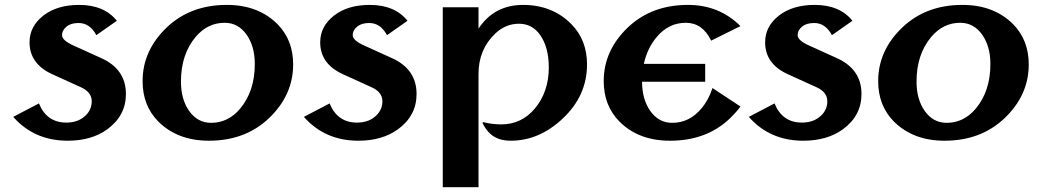

<svg xmlns="http://www.w3.org/2000/svg" viewBox="-20 -567 4271 787"><path d="M257.3 9.8Q120.6 9.8 34.2 -87.9L139.6 -143.1Q171.4 -64.5 252 -64.5Q302.7 -64.5 333 -95.7Q356 -119.1 356 -151.9Q356 -189.5 311.5 -209.5L194.3 -262.7Q101.1 -305.2 101.1 -393.6Q101.1 -459.5 158.7 -503.9Q214.8 -546.9 304.2 -546.9Q406.7 -546.9 459 -481.9L375 -422.9Q348.1 -472.7 302.2 -472.7Q271.5 -472.7 253.9 -459Q234.4 -443.4 234.4 -422.9Q234.4 -401.4 281.2 -380.4L395.5 -328.6Q496.1 -283.2 496.1 -181.6Q496.1 -92.8 419.9 -37.1Q355.5 9.8 257.3 9.8Z M845.2 -63.5Q915 -63.5 963.9 -121.1Q1024.4 -192.9 1024.4 -304.7Q1024.4 -376.5 991.2 -424.3Q956.5 -473.6 900.9 -473.6Q831.1 -473.6 782.2 -416Q721.7 -344.2 721.7 -232.4Q721.7 -160.6 754.9 -112.8Q789.6 -63.5 845.2 -63.5ZM836.4 9.8Q707.5 9.8 628.4 -69.3Q564.5 -134.3 564.5 -234.4Q564.5 -360.4 664.1 -455.1Q761.2 -546.9 909.7 -546.9Q1038.6 -546.9 1117.7 -467.8Q1181.6 -402.8 1181.6 -302.7Q1181.6 -176.8 1082 -82Q984.9 9.8 836.4 9.8Z M1448.7 9.8Q1312 9.8 1225.6 -87.9L1331.1 -143.1Q1362.8 -64.5 1443.4 -64.5Q1494.1 -64.5 1524.4 -95.7Q1547.4 -119.1 1547.4 -151.9Q1547.4 -189.5 1502.9 -209.5L1385.7 -262.7Q1292.5 -305.2 1292.5 -393.6Q1292.5 -459.5 1350.1 -503.9Q1406.2 -546.9 1495.6 -546.9Q1598.1 -546.9 1650.4 -481.9L1566.4 -422.9Q1539.6 -472.7 1493.7 -472.7Q1462.9 -472.7 1445.3 -459Q1425.8 -443.4 1425.8 -422.9Q1425.8 -401.4 1472.7 -380.4L1586.9 -328.6Q1687.5 -283.2 1687.5 -181.6Q1687.5 -92.8 1611.3 -37.1Q1546.9 9.8 1448.7 9.8Z M2073.7 9.8Q2022 9.8 1991.2 -17.1Q1972.2 -33.7 1957.5 -63L1960.9 -66.4Q1997.6 -57.1 2034.2 -57.1Q2117.2 -57.1 2171.4 -121.1Q2229.5 -189.9 2229.5 -290.5Q2229.5 -373.5 2193.8 -423.8Q2161.6 -469.7 2106.9 -469.7Q2052.7 -469.7 2010.3 -429.7Q1941.4 -364.3 1941.4 -264.2V200.2H1794.9V-537.1H1941.4V-449.7Q2005.9 -546.9 2124 -546.9Q2244.1 -546.9 2322.3 -467.8Q2386.2 -402.8 2386.2 -302.7Q2386.2 -175.3 2287.6 -82Q2190.4 9.8 2073.7 9.8Z M2726.6 9.8Q2596.7 9.8 2518.6 -69.3Q2454.6 -134.3 2454.6 -234.4Q2454.6 -360.4 2554.2 -455.1Q2651.4 -546.9 2799.8 -546.9Q2928.2 -546.9 3015.1 -460L2895 -400.4Q2859.9 -473.6 2791 -473.6Q2721.2 -473.6 2672.4 -416Q2632.8 -369.1 2619.1 -305.2H2870.6V-231.9H2611.8Q2611.8 -160.6 2645 -112.8Q2679.7 -63.5 2735.4 -63.5Q2805.2 -63.5 2854 -121.1Q2885.3 -158.2 2900.4 -206.1L3015.1 -130.4Q2996.6 -105.5 2972.2 -82Q2876.5 9.8 2726.6 9.8Z M3272.5 9.8Q3135.7 9.8 3049.3 -87.9L3154.8 -143.1Q3186.5 -64.5 3267.1 -64.5Q3317.9 -64.5 3348.1 -95.7Q3371.1 -119.1 3371.1 -151.9Q3371.1 -189.5 3326.7 -209.5L3209.5 -262.7Q3116.2 -305.2 3116.2 -393.6Q3116.2 -459.5 3173.8 -503.9Q3230 -546.9 3319.3 -546.9Q3421.9 -546.9 3474.1 -481.9L3390.1 -422.9Q3363.3 -472.7 3317.4 -472.7Q3286.6 -472.7 3269 -459Q3249.5 -443.4 3249.5 -422.9Q3249.5 -401.4 3296.4 -380.4L3410.6 -328.6Q3511.2 -283.2 3511.2 -181.6Q3511.2 -92.8 3435.1 -37.1Q3370.6 9.8 3272.5 9.8Z M3860.4 -63.5Q3930.2 -63.5 3979 -121.1Q4039.6 -192.9 4039.6 -304.7Q4039.6 -376.5 4006.3 -424.3Q3971.7 -473.6 3916 -473.6Q3846.2 -473.6 3797.4 -416Q3736.8 -344.2 3736.8 -232.4Q3736.8 -160.6 3770 -112.8Q3804.7 -63.5 3860.4 -63.5ZM3851.6 9.8Q3722.7 9.8 3643.6 -69.3Q3579.6 -134.3 3579.6 -234.4Q3579.6 -360.4 3679.2 -455.1Q3776.4 -546.9 3924.8 -546.9Q4053.7 -546.9 4132.8 -467.8Q4196.8 -402.8 4196.8 -302.7Q4196.8 -176.8 4097.2 -82Q4000 9.8 3851.6 9.8Z"/></svg>

Font: Klaudia
Style: Bold
Weight: 700
Designer: Wojciech Kalinowski "wmk69" (wmk69@o2.pl)
Foundry: Wojciech Kalinowski "wmk69" (wmk69@o2.pl)
Version: Version 3.1.0; 2021-05-10